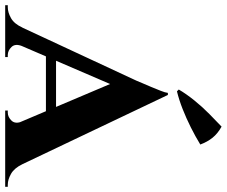

<svg xmlns="http://www.w3.org/2000/svg" viewBox="-114 -787 874 740"><g transform="rotate(90 323.0 -417.0)"><path d="M319 -627 615 -5H446L260 -444ZM131 -66Q120 -39 134 -24.5Q148 -10 165 -10H173V0H-27V-10Q-27 -10 -23 -10Q-19 -10 -19 -10Q1 -10 23 -22.5Q45 -35 59 -66ZM319 -627 321 -507 104 -3H30L264 -506Q266 -512 273 -527.5Q280 -543 288 -562.5Q296 -582 303 -599.5Q310 -617 311 -627ZM406 -196V-157H151V-196ZM421 -66H586Q601 -35 623 -22.5Q645 -10 665 -10Q665 -10 669 -10Q673 -10 673 -10V0H379V-10H387Q404 -10 418 -24.5Q432 -39 421 -66ZM298 -669Q315 -698 340 -729Q365 -760 392.5 -787Q420 -814 441 -834Q468 -819 484 -799Q500 -779 510 -752Q479 -733 444 -715.5Q409 -698 373.5 -684Q338 -670 305 -662Z"/></g></svg>

Font: Cinzel
Style: Bold
Weight: 700
Designer: Natanael Gama
Version: Version 2.000